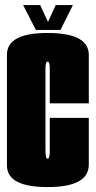

<svg xmlns="http://www.w3.org/2000/svg" viewBox="-20 -736 380 760"><path d="M168.5 4.5Q7.5 4.5 7.5 -81V-519.5Q7.5 -605.5 168.5 -605.5Q331.5 -605.5 331.5 -518.5V-327H177V-464.5Q177 -492 168.5 -492Q160 -492 160 -464.5V-137Q160 -108 168.5 -108Q177 -108 177 -137V-269.5H331.5V-84.5Q331.5 4.5 168.5 4.5ZM122 -617.5 71.5 -716H139L170 -649L200.5 -716H268.5L219.5 -617.5Z"/></svg>

Font: Anybody UltraCondensed ExtraBold
Style: Regular
Weight: 800
Width: 1
Designer: Tyler Finck
Foundry: Etcetera Type Company
Version: Version 1.010; ttfautohint (v1.8.3) -l 8 -r 50 -G 200 -x 14 